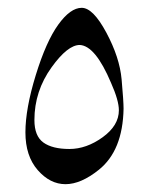

<svg xmlns="http://www.w3.org/2000/svg" viewBox="-20 -505 379 491"><path d="M233 -71Q187 -34 147.5 -34Q108 -34 76.5 -70Q45 -106 45 -166.5Q45 -227 71.5 -313Q98 -399 129 -442Q160 -485 189 -485Q218 -485 252 -421.5Q286 -358 291 -302Q296 -246 296 -227Q294 -120 233 -71ZM68 -198Q68 -157 91 -140.5Q114 -124 157.5 -124Q201 -124 242.5 -154Q284 -184 284 -223Q284 -248 264 -293Q224 -388 184 -390Q153 -390 112 -333Q68 -272 68 -198Z"/></svg>

Font: AMoshref-Naskh
Style: Naskh
Weight: 500
Version: Version 0.001